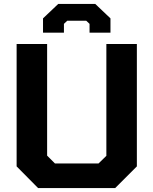

<svg xmlns="http://www.w3.org/2000/svg" viewBox="-20 -962 785 982"><path d="M200 -795V-868L278 -942H467L545 -868V-795H438V-840L421 -856H324L307 -840V-795ZM175 0 65 -111V-737H221V-166L261 -126H484L524 -165V-737H680V-111L569 0Z"/></svg>

Font: Tomorrow SemiBold
Style: Regular
Weight: 600
Designer: Tony de Marco, Monica Rizzolli
Foundry: Just in Type
Version: Version 2.002